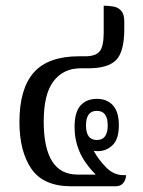

<svg xmlns="http://www.w3.org/2000/svg" viewBox="-20 -652 502 672"><path d="M230 0Q132 0 90 -61Q48 -122 48 -225Q48 -341 98 -398Q148 -455 257 -455H278Q315 -455 329 -472.5Q343 -490 343 -539V-632Q362 -632 378 -629Q394 -626 404.5 -614Q415 -602 415 -576V-551Q415 -471 386.5 -442Q358 -413 290 -413H263Q202 -413 167.5 -368Q133 -323 133 -227Q133 -41 251 -41H315Q274 -83 257.5 -123Q241 -163 241 -207Q241 -260 262 -283Q283 -306 319 -306Q355 -306 375.5 -283Q396 -260 396 -214Q396 -165 374 -144Q352 -123 323 -123Q315 -123 308 -124Q325 -93 351.5 -66Q378 -39 412 -39H421Q421 -23 411.5 -11.5Q402 0 385 0ZM319 -162Q357 -162 357 -213Q357 -264 319 -264Q281 -264 281 -213Q281 -162 319 -162Z"/></svg>

Font: Noto Serif Thai ExtraCondensed
Style: Regular
Weight: 400
Width: 2
Designer: Monotype Design Team
Foundry: Monotype Imaging Inc.
Version: Version 2.002; ttfautohint (v1.8.4.7-5d5b)